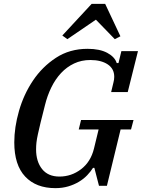

<svg xmlns="http://www.w3.org/2000/svg" viewBox="-20 -963 735 995"><path d="M267 12Q167 12 110.5 -48Q54 -108 54 -225Q54 -303 78.5 -388.5Q103 -474 151 -545.5Q199 -617 270 -663.5Q341 -710 434 -710Q497 -710 536 -689Q575 -668 585 -636H594L609 -698H695L642 -486H556L568 -536Q570 -543 571 -550.5Q572 -558 572 -565Q572 -607 538 -629.5Q504 -652 448 -652Q402 -652 364 -634Q326 -616 296.5 -584.5Q267 -553 246 -510Q225 -467 213 -418Q199 -364 190.5 -328.5Q182 -293 176.5 -268Q171 -243 169 -225Q167 -207 167 -189Q167 -126 198 -87Q229 -48 288 -48Q350 -48 400 -86Q450 -124 467 -193L491 -292H388L400 -341H672L659 -292H605L534 0H493L469 -93H462Q450 -74 432 -55Q414 -36 389 -21Q364 -6 333.5 3Q303 12 267 12ZM303 -779 455 -943H525L604 -775L575 -760L477 -861L329 -760Z"/></svg>

Font: IBM Plex Serif Medm
Style: Italic
Weight: 500
Italic angle: -14°
Designer: Mike Abbink, Paul van der Laan, Pieter van Rosmalen
Foundry: Bold Monday
Version: Version 3.001